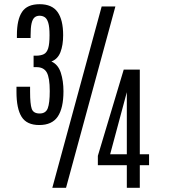

<svg xmlns="http://www.w3.org/2000/svg" viewBox="-20 -890 799 910"><path d="M228 0H293L526.9 -859.4H461.9ZM166 -297.4C206.4 -297.4 235.6 -310.7 253.7 -337.4C271.7 -364.1 280.8 -404.1 280.8 -457.5C280.8 -490.4 276.5 -519.8 268.1 -545.7C259.6 -571.5 244.8 -589.2 223.6 -598.6C243.8 -606.1 258.1 -620.9 266.6 -643.1C275.1 -665.2 279.3 -691.9 279.3 -723.1C279.3 -771.6 270.5 -808.3 252.9 -833C235.4 -857.7 207 -870.1 168 -870.1C128.6 -870.1 100.7 -857.9 84.5 -833.5C68.2 -809.1 60.1 -772.3 60.1 -723.1V-710H125V-721.7C125 -746.4 126.5 -765.5 129.6 -779.1C132.7 -792.6 137.5 -802 143.8 -807.4C150.1 -812.7 158 -815.4 167.5 -815.4C176.6 -815.4 184.7 -813.2 191.9 -808.6C199.1 -804 204.7 -795.2 208.7 -782C212.8 -768.8 214.8 -749.2 214.8 -723.1C214.8 -695.5 212.6 -674.7 208.3 -660.9C203.9 -647.1 197 -637.9 187.7 -633.3C178.5 -628.7 166.5 -626.3 151.9 -626H139.2V-571.8H152.8C175.9 -571.8 192.2 -563.4 201.7 -546.6C211.1 -529.9 215.8 -500.5 215.8 -458.5C215.8 -420.4 212.6 -393.1 206.3 -376.7C200 -360.3 187.2 -352.1 168 -352.1C148.1 -352.1 135.6 -359.5 130.4 -374.3C125.2 -389.1 122.6 -415.9 122.6 -454.6V-479H58.1V-454.6C58.1 -401.5 66.2 -362.1 82.5 -336.2C98.8 -310.3 126.6 -297.4 166 -297.4ZM581.1 0H642.6V-106.9H686.5V-158.7H642.6V-560.1H566.4L443.8 -151.4V-106.9H581.1ZM502 -158.7 581.1 -453.1V-158.7Z"/></svg>

Font: Antonio
Style: Regular
Weight: 400
Designer: Vernon Adams
Foundry: Vernon Adams
Version: Version 1.002